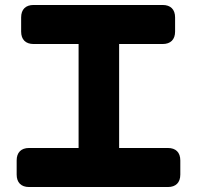

<svg xmlns="http://www.w3.org/2000/svg" viewBox="-20 -711 791 772"><path d="M97 41H655C687 41 705 23 705 -9V-66C705 -98 687 -116 655 -116H459V-534H634C666 -534 684 -552 684 -584V-641C684 -673 666 -691 634 -691H115C83 -691 65 -673 65 -641V-584C65 -552 83 -534 115 -534H296V-116H97C65 -116 47 -98 47 -66V-9C47 23 65 41 97 41Z"/></svg>

Font: コーポレート・ロゴ（ラウンド）ver3 Bold
Style: Regular
Weight: 700
Designer: [KANA_main] LOGOTYPE.JP [Source Han Sans] Ryoko NISHIZUKA 西塚涼子 (kana, bopomofo & ideographs); Paul D. Hunt (Latin, Greek
Version: Version 12.001;FEAKit 1.0